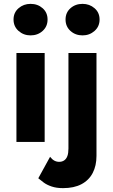

<svg xmlns="http://www.w3.org/2000/svg" viewBox="-20 -734 585 993"><path d="M319 -633Q319 -597 344.5 -574Q370 -551 407 -551Q443 -551 469 -574Q495 -597 495 -633Q495 -669 469 -691.5Q443 -714 407 -714Q370 -714 344.5 -691.5Q319 -669 319 -633ZM239 77 178 188Q190 198 206 210Q222 222 247 230.5Q272 239 306 239Q363 239 401.5 218.5Q440 198 459.5 160.5Q479 123 479 72V-460H334V34Q334 58 328.5 73Q323 88 312 95.5Q301 103 286 103Q273 103 261.5 97Q250 91 239 77ZM50 -633Q50 -597 76 -574Q102 -551 138 -551Q175 -551 200.5 -574Q226 -597 226 -633Q226 -669 200.5 -691.5Q175 -714 138 -714Q102 -714 76 -691.5Q50 -669 50 -633ZM65 -460V0H211V-460Z"/></svg>

Font: Jost
Style: Bold
Weight: 700
Version: Version 3.710